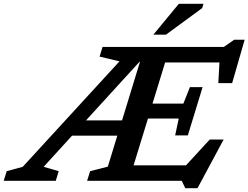

<svg xmlns="http://www.w3.org/2000/svg" viewBox="-96 -955 1312 1014"><path d="M134.5 -74 214 -51 198.5 0H-76.5L-60.5 -51L24 -74L535 -631L430 -656L445.5 -707H1086L1140.5 -745H1196L1130 -516H1057L1063 -625H776L709.5 -408H872.5L907 -495H974L896 -240H829L848 -329H685.5L609.5 -82H886.5L1011.5 -218H1085L947 39H882.5L864 0H364L380 -51L473.5 -75L523.5 -238.5H284.5ZM641 -629 358 -319H548.5L643.5 -629.5ZM714 -772 848.5 -935H978.5L972 -912.5L780.5 -772Z"/></svg>

Font: Newsreader Caption Medium
Style: Italic
Weight: 500
Italic angle: -17°
Designer: Hugues Gentile
Foundry: Production Type
Version: Version 1.001